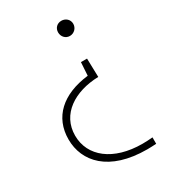

<svg xmlns="http://www.w3.org/2000/svg" viewBox="-197 -601 897 1010"><g transform="rotate(-30 252.0 -96.0)"><path d="M340 -410C366 -410 387 -431 387 -457C387 -483 366 -502 340 -502C314 -502 295 -483 295 -457C295 -431 314 -410 340 -410ZM449 308V269C428 271 407 272 387 272C211 272 101 184 101 58C101 -72 216 -145 361 -149L358 -262H321L316 -182C155 -163 61 -77 61 58C61 192 162 310 394 310C411 310 430 309 449 308Z"/></g></svg>

Font: LINE Seed JP_OTF Thin
Style: Regular
Weight: 250
Designer: LY Corporation & Fontrix & Fontworks
Version: Version 1.007